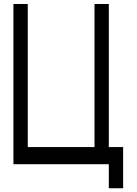

<svg xmlns="http://www.w3.org/2000/svg" viewBox="-20 -851 699 983"><path d="M537.1 -10.3H48.8V-830.6H122.1V-98.1H463.9V-830.6H537.1V-98.1H610.4V112.8H537.1Z"/></svg>

Font: Gap Sans
Style: Regular
Weight: 400
Designer: Alexandre Liziard and Étienne Ozeray
Foundry: Interstices.io
Version: Version 1.6.1 - December 3. 2014